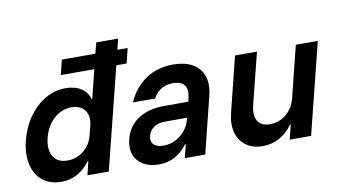

<svg xmlns="http://www.w3.org/2000/svg" viewBox="-72 -865 1836 1039"><g transform="rotate(-10 846.0 -345.0)"><path d="M190 10Q127.5 10 87.1 -22.5Q46.7 -55 33.3 -112.5Q20 -170 38.3 -245Q56.7 -315.8 95.4 -370Q134.2 -424.2 186.2 -454.6Q238.3 -485 296.7 -485Q348.3 -485 382.5 -463.3Q416.7 -441.7 427.5 -402.5H430.8L470 -559.2H285.8L305.8 -640.8H490L505 -700H625.8L610.8 -640.8H667.5L647.5 -559.2H590.8L450.8 0H333.3L351.7 -75H348.3Q284.2 10 190 10ZM241.7 -97.5Q275.8 -97.5 305 -112.1Q334.2 -126.7 355 -153.3Q375.8 -180 383.3 -214.2L395 -260.8Q408.3 -312.5 385 -345Q361.7 -377.5 311.7 -377.5Q257.5 -377.5 215 -339.2Q172.5 -300.8 156.7 -237.5Q140.8 -175 164.2 -136.2Q187.5 -97.5 241.7 -97.5Z M725.8 9.2Q674.2 9.2 639.6 -11.7Q605 -32.5 591.7 -69.2Q578.3 -105.8 590 -152.5Q607.5 -222.5 664.2 -260Q720.8 -297.5 806.7 -297.5H940L945 -319.2Q955.8 -362.5 937.9 -386.7Q920 -410.8 875.8 -410.8Q839.2 -410.8 810.8 -394.2Q782.5 -377.5 766.7 -345.8H644.2Q680 -425 743.8 -467.5Q807.5 -510 892.5 -510Q991.7 -510 1036.2 -455.4Q1080.8 -400.8 1057.5 -308.3L980.8 0H868.3L887.5 -75H884.2Q851.7 -32.5 812.9 -11.7Q774.2 9.2 725.8 9.2ZM767.5 -86.7Q801.7 -86.7 831.7 -101.2Q861.7 -115.8 884.2 -142.1Q906.7 -168.3 915.8 -202.5L918.3 -213.3H796.7Q760.8 -213.3 736.2 -197.1Q711.7 -180.8 704.2 -150.8Q696.7 -121.7 713.8 -104.2Q730.8 -86.7 767.5 -86.7Z M1295.8 9.2Q1240.8 9.2 1204.2 -17.9Q1167.5 -45 1155 -92.5Q1142.5 -140 1158.3 -200.8L1232.5 -500H1353.3L1282.5 -218.3Q1269.2 -162.5 1288.3 -131.7Q1307.5 -100.8 1355.8 -100.8Q1406.7 -100.8 1445.4 -133.8Q1484.2 -166.7 1497.5 -221.7L1566.7 -500H1687.5L1562.5 0H1445L1465 -80.8H1461.7Q1395.8 9.2 1295.8 9.2Z"/></g></svg>

Font: Funnel Sans SemiBold
Style: Italic
Weight: 600
Italic angle: -14.036°
Designer: NORD ID, Kristian Moeller
Foundry: Dicotype
Version: Version 1.000